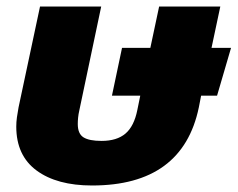

<svg xmlns="http://www.w3.org/2000/svg" viewBox="-20 -560 730 590"><path d="M263 10Q155 10 92.5 -36Q30 -82 30 -171Q30 -185 32 -199.5Q34 -214 37 -230L103 -540H291L224 -222Q221 -209 220 -198.5Q219 -188 219 -179Q219 -149 236.5 -138Q254 -127 292 -127Q339 -127 365.5 -149.5Q392 -172 402 -222L411 -266H324L355 -413H442L469 -540H657L630 -413H690L647 -266H598L591 -230Q541 10 263 10Z"/></svg>

Font: Kanit
Style: Bold Italic
Weight: 700
Italic angle: -12°
Designer: Katatrad Team
Foundry: CadsonDemak
Version: Version 2.000; ttfautohint (v1.8.3)